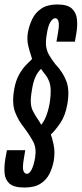

<svg xmlns="http://www.w3.org/2000/svg" viewBox="-52 -700 366 859"><path d="M57.5 139Q11 139 -9 121.8Q-29 104.5 -31.5 75.2Q-34 46 -28 9.5L-21 -28H61L54.5 11Q48 49.5 52.5 63.5Q57 77.5 68.5 77.5Q80 77.5 89.8 58Q99.5 38.5 105 5.5Q112 -36.5 96.8 -65.5Q81.5 -94.5 56 -128.5Q55.5 -129.5 55 -130Q31 -159 15.8 -197.8Q0.5 -236.5 11.5 -300.5Q18.5 -339.5 33 -365.5Q47.5 -391.5 63.5 -408.2Q79.5 -425 91.5 -436Q91 -439 87.5 -449.5Q81.5 -466 74.5 -494.8Q67.5 -523.5 73 -556Q79 -587.5 92.8 -615.8Q106.5 -644 133.5 -662Q160.5 -680 204.5 -680Q249.5 -680 269.2 -662Q289 -644 292.2 -614.5Q295.5 -585 289.5 -550.5L283 -513.5H200.5L207.5 -553Q214 -592 209.5 -605.2Q205 -618.5 195 -618.5Q184.5 -618.5 173.8 -601.8Q163 -585 157.5 -548.5Q152 -518 154 -496.8Q156 -475.5 166.2 -456.5Q176.5 -437.5 195.5 -413Q229.5 -377.5 245 -336.5Q260.5 -295.5 249 -232.5Q240 -182 218 -149.8Q196 -117.5 175.5 -98Q180.5 -86.5 187.8 -53.2Q195 -20 188.5 19.5Q183 50 169.5 77.2Q156 104.5 129.2 121.8Q102.5 139 57.5 139ZM132.5 -141.5Q146.5 -158.5 156.2 -185.2Q166 -212 171 -243.5Q175.5 -272.5 174.8 -297Q174 -321.5 167 -338Q161 -353.5 150.2 -366.8Q139.5 -380 131.5 -392Q113.5 -374 104.2 -350.5Q95 -327 90 -292.5Q84.5 -260 86 -239Q87.5 -218 95.5 -203Q106 -182.5 115.8 -168.8Q125.5 -155 132.5 -141.5Z"/></svg>

Font: Anybody UltraCondensed SemiBold
Style: Italic
Weight: 600
Width: 1
Italic angle: -10°
Designer: Tyler Finck
Foundry: Etcetera Type Company
Version: Version 1.010; ttfautohint (v1.8.3) -l 8 -r 50 -G 200 -x 14 